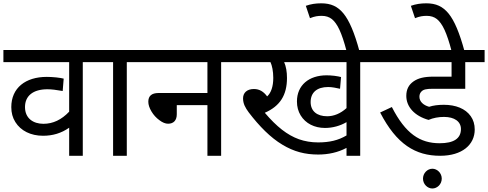

<svg xmlns="http://www.w3.org/2000/svg" viewBox="-20 -916 2870 1129"><path d="M0 -622.1V-550.8H386.7V-259.3C341.8 -211.9 291.5 -188 235.4 -188C175.8 -188 127 -219.7 127 -286.6C127 -352.5 174.8 -391.1 258.8 -391.1C281.7 -391.1 311.5 -387.7 348.6 -380.9L354.5 -453.6C345.7 -456.1 331.1 -458.5 310.1 -460.9C289.1 -462.9 270.5 -463.9 254.9 -463.9C129.9 -463.9 46.4 -398.9 46.4 -286.1C46.4 -252.9 54.2 -223.6 70.3 -198.2C102.1 -147 161.1 -117.7 232.9 -117.7C289.6 -117.7 339.8 -132.3 386.7 -165V0H466.8V-550.8H570.8V-622.1Z M829.6 -622.1H556.2V-550.8H645V0H725.6V-550.8H829.6Z M1199.7 -550.8V-369.1H912.6C872.1 -369.1 852.1 -352.1 852.1 -317.9C852.1 -300.3 858.4 -281.2 870.6 -260.7C882.8 -240.2 898.4 -223.1 917 -209.5C935.5 -195.3 952.6 -188.5 968.3 -188.5C1001 -188.5 1019.5 -208.5 1019.5 -244.1V-297.9H1199.7V0H1280.3V-550.8H1384.3V-622.1H814.9V-550.8Z M2202.1 -622.1H1369.6V-550.8H1570.3C1579.6 -531.2 1586.9 -497.6 1586.9 -458C1586.9 -407.7 1574.2 -370.1 1550.8 -349.1C1530.8 -376.5 1506.3 -392.6 1473.1 -392.6C1431.6 -392.6 1409.2 -369.6 1409.2 -337.9C1409.2 -306.2 1422.4 -282.7 1442.4 -255.4C1504.9 -173.3 1571.3 -106.4 1640.1 -65.4C1708.5 -23.9 1774.4 -7.3 1851.1 -7.3C1910.2 -7.3 1967.3 -19.5 2017.6 -46.4V0H2098.1V-550.8H2202.1ZM2017.6 -119.6C1969.2 -90.8 1917.5 -78.6 1850.6 -78.6C1810.1 -78.6 1772.5 -85 1737.8 -97.2C1668.9 -122.1 1606.9 -170.9 1537.1 -252.9C1626.5 -292 1667.5 -356.4 1667.5 -457.5C1667.5 -494.1 1662.1 -524.9 1650.9 -550.8H2017.6V-280.3C1982.4 -248.5 1943.4 -232.4 1903.8 -232.4C1843.8 -232.4 1806.6 -262.7 1806.6 -315.9C1806.6 -372.1 1843.8 -404.3 1909.7 -404.3C1933.6 -404.3 1959.5 -398.4 1979.5 -394L1985.4 -462.9C1977.1 -465.3 1964.4 -467.8 1946.8 -470.2C1929.2 -472.2 1913.6 -473.1 1900.4 -473.1C1796.4 -473.1 1726.1 -415 1726.1 -319.3C1726.1 -288.6 1733.4 -261.2 1748 -237.3C1776.9 -189.9 1829.1 -163.6 1891.1 -163.6C1936.5 -163.6 1981 -176.3 2017.6 -197.8Z M2093.8 -614.7C2064.5 -723.6 2034.2 -794.4 2000 -836.4C1965.8 -878.4 1925.8 -896.5 1869.1 -896.5C1835.4 -896.5 1807.6 -892.1 1778.3 -881.8L1802.7 -809.1C1830.6 -820.3 1849.1 -822.8 1872.1 -822.8C1895.5 -822.8 1915.5 -816.4 1931.6 -803.7C1947.8 -790.5 1962.9 -769.5 1976.1 -740.7C1989.7 -711.4 2003.9 -669.4 2018.1 -614.7Z M2500 -210.9C2526.9 -222.7 2559.1 -228.5 2590.8 -228.5C2651.9 -228.5 2690.4 -201.7 2690.4 -157.2C2690.4 -102.1 2648.9 -73.7 2565.4 -73.7C2450.2 -73.7 2364.3 -129.4 2284.2 -286.6L2215.3 -254.4C2312 -66.9 2423.8 0 2568.4 0C2697.3 0 2771.5 -64.9 2771.5 -154.3C2771.5 -184.6 2763.7 -210.9 2748 -232.9C2716.8 -277.3 2659.7 -299.8 2589.8 -299.8C2556.2 -299.8 2527.3 -295.9 2503.4 -288.1C2468.8 -297.4 2446.3 -319.3 2446.3 -346.7C2446.3 -357.9 2449.2 -367.7 2455.6 -375C2467.8 -390.1 2485.4 -394 2526.9 -394H2715.8V-550.8H2829.6V-622.1H2187.5V-550.8H2635.3V-465.3H2529.3C2472.7 -465.3 2438.5 -456.1 2411.1 -437C2383.8 -417.5 2369.1 -391.1 2369.1 -352.1C2369.1 -287.6 2418 -233.9 2500 -210.9ZM2522.5 76.2C2493.2 76.2 2467.3 102.1 2467.3 134.3C2467.3 167 2493.7 192.4 2522.5 192.4C2550.3 192.4 2577.6 168 2577.6 134.3C2577.6 102.1 2551.3 76.2 2522.5 76.2Z M2711.4 -614.7C2682.1 -723.6 2651.9 -794.4 2617.7 -836.4C2583.5 -878.4 2543.5 -896.5 2486.8 -896.5C2453.1 -896.5 2425.3 -892.1 2396 -881.8L2420.4 -809.1C2448.2 -820.3 2466.8 -822.8 2489.7 -822.8C2513.2 -822.8 2533.2 -816.4 2549.3 -803.7C2565.4 -790.5 2580.6 -769.5 2593.8 -740.7C2607.4 -711.4 2621.6 -669.4 2635.7 -614.7Z"/></svg>

Font: Noto Reveo Sans
Style: Regular
Weight: 400
Designer: Monotype Design team
Foundry: Monotype Imaging Inc.
Version: Version 1.04